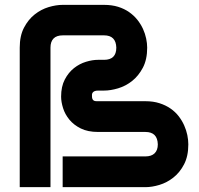

<svg xmlns="http://www.w3.org/2000/svg" viewBox="-20 -773 823 793"><path d="M757.8 -176.8Q757.8 -127.9 740.2 -94.2Q722.7 -60.5 696 -39.6Q669.4 -18.6 638.4 -9.3Q607.4 0 580.6 0H238.8V-127H580.6Q605.5 -127 618.7 -139.9Q631.8 -152.8 631.8 -176.8Q630.4 -228 580.6 -228H384.8Q342.8 -228 313.7 -242.4Q284.7 -256.8 266.6 -278.8Q248.5 -300.8 240.5 -326.4Q232.4 -352.1 232.4 -374Q232.4 -415.5 247.6 -444.6Q262.7 -473.6 285.6 -491.7Q308.6 -509.8 335.2 -517.8Q361.8 -525.9 384.8 -525.9H409.7Q460.4 -525.9 460.4 -576.2Q459 -627 409.7 -627H239.7Q213.9 -627 201.2 -614Q188.5 -601.1 188.5 -576.2V0H61.5V-576.2Q61.5 -625 79.1 -658.7Q96.7 -692.4 123.3 -713.4Q149.9 -734.4 180.9 -743.7Q211.9 -752.9 238.8 -752.9H409.7Q441.9 -752.9 467.8 -744.9Q493.7 -736.8 513.4 -722.9Q533.2 -709 547.4 -691.2Q561.5 -673.3 570.6 -653.6Q579.6 -633.8 583.7 -613.8Q587.9 -593.8 587.9 -576.2Q587.9 -527.3 570.1 -493.4Q552.2 -459.5 525.6 -438.5Q499 -417.5 467.8 -408.2Q436.5 -398.9 409.7 -398.9H385.7Q376 -398.9 370.6 -396.5Q365.2 -394 362.8 -390.6Q360.4 -387.2 359.9 -382.8Q359.4 -378.4 359.9 -375Q359.9 -367.7 362.1 -363.5Q364.3 -359.4 367.7 -357.4Q371.1 -355.5 375.7 -355.2Q380.4 -355 384.8 -355H580.6Q612.8 -355 638.7 -346.7Q664.6 -338.4 684.3 -324.7Q704.1 -311 718 -293Q731.9 -274.9 740.7 -255.1Q749.5 -235.4 753.7 -215.1Q757.8 -194.8 757.8 -176.8Z"/></svg>

Font: Audiowide
Style: Regular
Weight: 400
Designer: Astigmatic (AOETI)
Foundry: Astigmatic (AOETI)
Version: Version 1.002